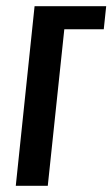

<svg xmlns="http://www.w3.org/2000/svg" viewBox="-20 -598 362 618"><path d="M30.8 0 91.3 -578.1H321.8L314 -503.9H187L133.8 0Z"/></svg>

Font: Oswald
Style: Regular
Weight: 400
Designer: Vernon Adams
Foundry: Vernon Adams
Version: 3.0; ttfautohint (v0.94.23-7a4d-dirty) -l 8 -r 50 -G 200 -x 